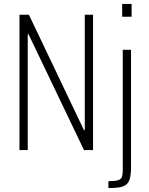

<svg xmlns="http://www.w3.org/2000/svg" viewBox="-20 -763 758 976"><path d="M79 0V-688H127L407 -101H411V-688H453V0H407L125 -589H121V0ZM601 -678V-743H649V-678ZM531 193V158Q565 158 580.5 153Q596 148 600 135.5Q604 123 604 101V-510H646V89Q646 125 639.5 146.5Q633 168 619 177.5Q605 187 583.5 190Q562 193 531 193Z"/></svg>

Font: Saira Condensed ExtraLight
Style: Regular
Weight: 250
Width: 3
Designer: Hector Gatti with collaboration of the Omnibus-Type team
Foundry: Omnibus-Type
Version: Version 1.101